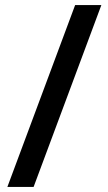

<svg xmlns="http://www.w3.org/2000/svg" viewBox="-20 -734 426 754"><path d="M9 0H112L378 -714H275Z"/></svg>

Font: Noto Sans Khmer SemiCondensed Medium
Style: Regular
Weight: 500
Width: 4
Designer: Danh Hong and the Monotype Design Team
Foundry: Monotype Imaging Inc.
Version: Version 2.004